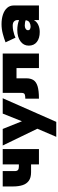

<svg xmlns="http://www.w3.org/2000/svg" viewBox="832 -1346 735 2438"><g transform="rotate(-90 1199.0 -127.5)"><path d="M245 -460V-308Q245 -278 259 -266.5Q273 -255 300 -255H330V-460H525V0H330V-100H230Q161 -100 121.5 -129Q82 -158 66 -209.5Q50 -261 50 -328V-460Z M1170 -460 870 220H680L783 -20L570 -460H780L878 -216L975 -460Z M1738 -460V0H1553V-285H1423V-160Q1423 -106 1401 -70.5Q1379 -35 1323 -17.5Q1267 0 1165 0V-173Q1195 -173 1216.5 -179.5Q1238 -186 1238 -220V-460Z M1939 -298 1880 -424Q1928 -443 1988.5 -459Q2049 -475 2111 -475Q2179 -475 2232.5 -457Q2286 -439 2317 -404.5Q2348 -370 2348 -320V0H2163V-65Q2143 -28 2102.5 -9Q2062 10 2011 10Q1932 10 1885 -26.5Q1838 -63 1838 -130Q1838 -195 1893 -235Q1948 -275 2039 -275Q2070 -275 2104 -269Q2138 -263 2163 -252V-272Q2163 -298 2146 -315.5Q2129 -333 2091 -333Q2058 -333 2027.5 -326.5Q1997 -320 1973.5 -312Q1950 -304 1939 -298ZM2034 -139Q2034 -121 2048 -113.5Q2062 -106 2081 -106Q2107 -106 2131 -119Q2155 -132 2161 -168Q2134 -180 2093 -180Q2068 -180 2051 -168.5Q2034 -157 2034 -139Z"/></g></svg>

Font: Jost* Black
Style: Regular
Weight: 900
Version: Version 3.7